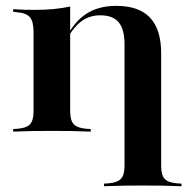

<svg xmlns="http://www.w3.org/2000/svg" viewBox="-20 -449 654 655"><path d="M157.3 -2.4Q121.8 -2.4 93.1 -2Q64.5 -1.6 25 0V-8.9L39.5 -9.7Q70.2 -12.1 82.3 -25Q94.4 -37.9 94.4 -69.4V-208.9H219.4V-69.4Q219.4 -37.9 231.9 -25Q244.4 -12.1 275 -9.7L289.5 -8.9V0Q250.8 -1.6 221.8 -2Q192.7 -2.4 157.3 -2.4ZM94.4 -208.9V-340.3Q94.4 -375 82.3 -389.9Q70.2 -404.8 37.1 -407.3L25 -408.9V-417.7Q49.2 -416.1 64.5 -415.7Q79.8 -415.3 99.2 -415.3Q133.9 -415.3 162.9 -418.1Q191.9 -421 219.4 -426.6V-417.7V-208.9ZM404.8 -208.9V-298.4Q404.8 -348.4 385.1 -372.6Q365.3 -396.8 321.8 -396.8Q282.3 -396.8 253.2 -373Q224.2 -349.2 199.2 -297.6L196.8 -302.4Q226.6 -368.5 269.8 -398.8Q312.9 -429 376.6 -429Q454 -429 491.9 -388.7Q529.8 -348.4 529.8 -266.9V-208.9ZM466.9 183.9Q431.5 183.9 402.8 184.3Q374.2 184.7 334.7 186.3V177.4L349.2 176.6Q379.8 174.2 392.3 161.3Q404.8 148.4 404.8 116.9V-208.9H529.8V116.9Q529.8 148.4 541.9 161.3Q554 174.2 585.5 176.6L599.2 177.4V186.3Q560.5 184.7 531.9 184.3Q503.2 183.9 466.9 183.9Z"/></svg>

Font: Playfair 144pt SemiExpanded ExtraBold
Style: Regular
Weight: 800
Width: 6
Designer: Claus Eggers Sørensen
Foundry: Claus Eggers Sørensen
Version: Version 2.203